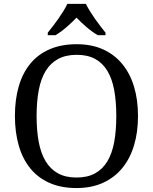

<svg xmlns="http://www.w3.org/2000/svg" viewBox="-20 -951 782 981"><path d="M685.1 -357.9Q685.1 -275.4 664.6 -207.5Q644 -139.6 604 -91.3Q564 -43 505.4 -16.6Q446.8 9.8 371.1 9.8Q291.5 9.8 232.4 -16.6Q173.3 -43 134.3 -91.3Q95.2 -139.6 75.7 -207.8Q56.2 -275.9 56.2 -358.9Q56.2 -441.9 75.7 -509.5Q95.2 -577.1 134.3 -625Q173.3 -672.9 232.9 -699Q292.5 -725.1 372.1 -725.1Q447.8 -725.1 505.9 -699Q564 -672.9 604 -624.8Q644 -576.7 664.6 -509Q685.1 -441.4 685.1 -357.9ZM167 -357.9Q167 -283.7 178 -225.3Q189 -167 213.4 -126.7Q237.8 -86.4 276.6 -65.2Q315.4 -43.9 371.1 -43.9Q426.8 -43.9 465.6 -65.2Q504.4 -86.4 528.6 -126.7Q552.7 -167 563.5 -225.3Q574.2 -283.7 574.2 -357.9Q574.2 -432.1 563.5 -490.5Q552.7 -548.8 528.6 -588.9Q504.4 -628.9 466.1 -649.9Q427.7 -670.9 372.1 -670.9Q316.4 -670.9 277.3 -649.9Q238.3 -628.9 213.6 -588.9Q189 -548.8 178 -490.5Q167 -432.1 167 -357.9ZM224.1 -784.2Q235.8 -798.3 250 -816.9Q264.2 -835.4 278.1 -855.2Q292 -875 304.2 -894.8Q316.4 -914.6 324.2 -931.2H418.9Q426.8 -914.6 439 -894.8Q451.2 -875 465.1 -855.2Q479 -835.4 493.2 -816.9Q507.3 -798.3 519 -784.2V-771H480Q451.2 -787.6 422.4 -812.3Q393.6 -836.9 371.1 -860.8Q348.1 -836.9 319.8 -812.3Q291.5 -787.6 263.2 -771H224.1Z"/></svg>

Font: Noto Serif
Style: Regular
Weight: 400
Designer: Monotype Design team
Foundry: Monotype Imaging Inc.
Version: Version 1.02